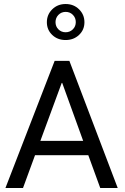

<svg xmlns="http://www.w3.org/2000/svg" viewBox="-20 -946 627 966"><path d="M484.4 0 424.3 -165H156.2L95.7 0H7.3L254.9 -639.6H329.1L572.3 0ZM290.5 -528.8 183.1 -237.3H398.4L293 -528.8ZM361.3 -834.7Q361.3 -856.4 346.7 -871.3Q332 -886.2 310.3 -886.2Q288.6 -886.2 273.9 -871.1Q259.3 -856 259.3 -834.5Q259.3 -813 273.9 -798.3Q288.6 -783.7 310.1 -783.7Q331.5 -783.7 346.4 -798.3Q361.3 -813 361.3 -834.7ZM215.8 -834.2Q215.8 -872.6 242.9 -899.2Q270 -925.8 310.3 -925.8Q350.6 -925.8 377.7 -899.2Q404.8 -872.6 404.8 -834.2Q404.8 -795.9 377.7 -770.3Q350.6 -744.6 310.1 -744.6Q269.5 -744.6 242.7 -770.3Q215.8 -795.9 215.8 -834.2Z"/></svg>

Font: Yantramanav
Style: Regular
Weight: 400
Version: Version 1.000;PS 1.0;hotconv 1.0.72;makeotf.lib2.5.5900; ttf